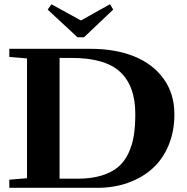

<svg xmlns="http://www.w3.org/2000/svg" viewBox="-20 -896 891 916"><path d="M349.6 -718.3 207.5 -850.1 225.6 -875.5 366.2 -798.3 504.9 -876 520 -850.1 380.9 -718.3ZM24.4 0V-38.6L108.9 -45.9V-617.2L24.4 -624.5V-663.1H412.6Q529.8 -663.1 619.1 -627.4Q708.5 -591.8 760.3 -520.5Q812 -449.2 812 -350.6Q812 -268.6 783.9 -201.9Q755.9 -135.3 706.5 -91.3Q657.2 -47.4 590.3 -23.7Q523.4 0 445.3 0ZM264.2 -43.5H350.1Q415.5 -43.5 464.1 -58.3Q512.7 -73.2 543.2 -98.9Q573.7 -124.5 592.5 -164.3Q611.3 -204.1 618.4 -249Q625.5 -293.9 625.5 -352.5Q625.5 -484.9 554 -552.2Q482.4 -619.6 321.8 -619.6H264.2Z"/></svg>

Font: Elstob 8pt
Style: Bold
Weight: 700
Designer: Peter S. Baker
Version: Version 1.015